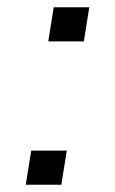

<svg xmlns="http://www.w3.org/2000/svg" viewBox="-20 -509 316 529"><path d="M113 -395 128 -489H226L211 -395ZM51 0 66 -94H164L149 0Z"/></svg>

Font: Nunito Sans 10pt Expanded Light
Style: Italic
Weight: 300
Width: 7
Italic angle: -9°
Designer: Vernon Adams
Foundry: Vernon Adams
Version: Version 3.101;gftools[0.9.27]